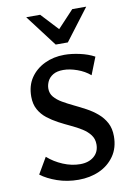

<svg xmlns="http://www.w3.org/2000/svg" viewBox="-99 -969 724 1043"><g transform="rotate(-10 263.0 -447.5)"><path d="M377 -161Q377 -191 360.5 -213Q344 -235 317 -252Q290 -269 257.5 -284Q225 -299 193 -316Q161 -333 133.5 -354.5Q106 -376 89.5 -406Q73 -436 73 -477Q73 -538 102 -580.5Q131 -623 180 -646.5Q229 -670 289 -670Q328 -670 373.5 -660Q419 -650 454 -631L416 -535Q386 -561 345 -575.5Q304 -590 269 -590Q234 -590 212.5 -577Q191 -564 181.5 -544Q172 -524 172 -504Q172 -477 188.5 -457.5Q205 -438 232.5 -422Q260 -406 292.5 -390.5Q325 -375 357.5 -357.5Q390 -340 417.5 -316.5Q445 -293 461.5 -262Q478 -231 478 -188Q478 -124 446.5 -79Q415 -34 363.5 -11Q312 12 249 12Q186 12 131.5 -7Q77 -26 42 -53L94 -142Q130 -110 177.5 -90Q225 -70 272 -70Q319 -70 348 -94.5Q377 -119 377 -161ZM253 -733 271 -796 375 -907H452L320 -733ZM253 -733 121 -907H198L303 -794L320 -733Z"/></g></svg>

Font: Ysabeau Infant SemiBold
Style: Regular
Weight: 600
Designer: Christian Thalmann (Catharsis Fonts)
Version: Version 2.002; featfreeze: ss01,ss02,lnum